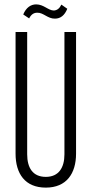

<svg xmlns="http://www.w3.org/2000/svg" viewBox="-20 -845 418 876"><path d="M145 -825C120 -825 99 -810 86 -779L113 -761C122 -779 134 -787 150 -787C178 -788 198 -759 231 -760C256 -760 275 -775 287 -805L260 -824C252 -807 241 -798 226 -797C200 -797 180 -825 145 -825ZM274 -699V-141C274 -80 248 -38 189 -38C129 -38 104 -80 104 -141V-699H51V-144C51 -53 94 11 189 11C283 11 327 -53 327 -144V-699Z"/></svg>

Font: Modon Arabic
Style: Regular
Weight: 400
Designer: Ahmedzaza
Foundry: Ahmedzaza
Version: Version 2.010